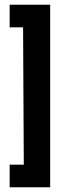

<svg xmlns="http://www.w3.org/2000/svg" viewBox="-20 -759 278 815"><path d="M21 36V-60H81L78 -643H21V-739H193V36Z"/></svg>

Font: Stick No Bills ExtraLight
Style: Bold
Weight: 700
Version: Version 2.000